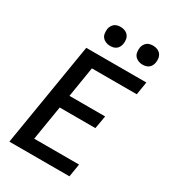

<svg xmlns="http://www.w3.org/2000/svg" viewBox="-225 -1066 1050 1179"><g transform="rotate(30 300.0 -476.0)"><path d="M35 0 156 -735H582L567 -643H249L214 -428H467L451 -336H198L158 -92H476L461 0ZM506 -818Q490 -818 475.5 -824Q461 -830 451.5 -841.5Q442 -853 440 -869Q438 -885 440 -901Q442 -912 448 -922.5Q454 -933 463 -940Q472 -947 483.5 -949.5Q495 -952 506 -952Q522 -952 536.5 -946Q551 -940 560 -928.5Q569 -917 571.5 -901Q574 -885 571 -869Q569 -858 563.5 -847.5Q558 -837 548.5 -830Q539 -823 528 -820.5Q517 -818 506 -818ZM276 -818Q260 -818 245.5 -824Q231 -830 221.5 -841.5Q212 -853 210 -869Q208 -885 210 -901Q212 -912 218 -922.5Q224 -933 233 -940Q242 -947 253.5 -949.5Q265 -952 276 -952Q292 -952 306.5 -946Q321 -940 330 -928.5Q339 -917 341.5 -901Q344 -885 341 -869Q339 -858 333.5 -847.5Q328 -837 318.5 -830Q309 -823 298 -820.5Q287 -818 276 -818Z"/></g></svg>

Font: Iosevka Aile Semibold Oblique
Style: Regular
Weight: 600
Italic angle: -9°
Designer: Belleve Invis
Foundry: Belleve Invis
Version: Version 31.1.0; ttfautohint (v1.8.4)